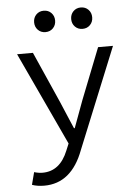

<svg xmlns="http://www.w3.org/2000/svg" viewBox="-60 -746 720 1001"><g transform="rotate(-5 300.0 -245.5)"><path d="M131 209Q95 209 67 199L84 134Q107 141 128 141Q219 141 261 37L276 1L49 -486H132L251 -217Q259 -198 269 -174.5Q279 -151 291.5 -121.5Q304 -92 311 -76H315Q360 -199 367 -217L473 -486H551L337 40Q274 209 131 209ZM246.5 -604Q231 -588 207 -588Q183 -588 167.5 -604Q152 -620 152 -644Q152 -668 167.5 -684Q183 -700 207 -700Q231 -700 246.5 -684Q262 -668 262 -644Q262 -620 246.5 -604ZM440.5 -604Q425 -588 401 -588Q377 -588 361.5 -604Q346 -620 346 -644Q346 -668 361.5 -684Q377 -700 401 -700Q425 -700 440.5 -684Q456 -668 456 -644Q456 -620 440.5 -604Z"/></g></svg>

Font: TypoPRO Source Code Pro
Style: Regular
Weight: 400
Monospace: yes
Designer: Paul D. Hunt, Teo Tuominen
Foundry: Adobe Systems Incorporated
Version: Version 2.010;PS 1.0;hotconv 1.0.84;makeotf.lib2.5.63406